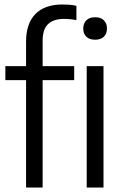

<svg xmlns="http://www.w3.org/2000/svg" viewBox="-20 -838 546 858"><path d="M96.5 0V-480H4V-542.5H96.5V-652.5Q96.5 -732.5 138 -775.2Q179.5 -818 259.5 -818Q273.5 -818 290.2 -816.8Q307 -815.5 321.5 -812V-748Q294.5 -753.5 266 -753.5Q219.5 -753.5 195 -730.5Q170.5 -707.5 170.5 -655.5V-542.5H311.5V-480H170.5V0ZM405 -660.5Q379.5 -660.5 365.8 -674Q352 -687.5 352 -710.5Q352 -733.5 365.8 -747.2Q379.5 -761 405 -761Q430.5 -761 444.2 -747.2Q458 -733.5 458 -710.5Q458 -687.5 444.2 -674Q430.5 -660.5 405 -660.5ZM367.5 0V-542.5H442.5V0Z"/></svg>

Font: Encode Sans Cnd
Style: Regular
Weight: 400
Width: 3
Designer: Multiple Designers
Foundry: Impallari Type
Version: Version 3.002; ttfautohint (v1.8.3) -l 8 -r 50 -G 200 -x 14 